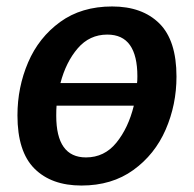

<svg xmlns="http://www.w3.org/2000/svg" viewBox="-20 -563 599 594"><path d="M526 -326Q526 -239 492.5 -162Q459 -85 392.5 -37Q326 11 232 11Q139 11 86.5 -41.5Q34 -94 34 -206Q34 -293 67 -370Q100 -447 166 -495Q232 -543 327 -543Q420 -543 473 -490.5Q526 -438 526 -326ZM167 -306H404Q405 -313 405 -327Q405 -391 382 -423.5Q359 -456 312 -456Q257 -456 220.5 -413.5Q184 -371 167 -306ZM394 -236H155Q154 -225 154 -205Q154 -76 246 -76Q303 -76 340 -121.5Q377 -167 394 -236Z"/></svg>

Font: Bitter Pro SemiBold
Style: Italic
Weight: 600
Italic angle: -9°
Designer: Sol Matas, and Bitter project Authors
Foundry: Sol Matas
Version: Version 1.010